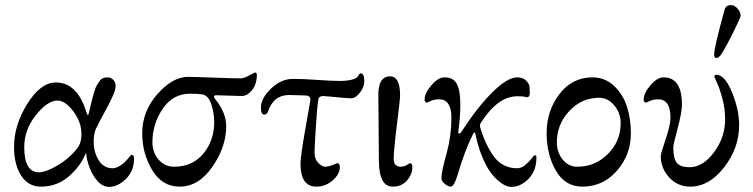

<svg xmlns="http://www.w3.org/2000/svg" viewBox="-20 -717 2950 752"><path d="M299 -193Q299 -238 267.5 -280.5Q236 -323 205 -323Q166 -323 120.5 -266Q75 -209 75 -141Q75 -42 133 -42Q155 -42 192.5 -62Q230 -82 256 -107Q282 -132 290.5 -149Q299 -166 299 -193ZM317 -119Q297 -68 250.5 -27Q204 14 140 14Q91 14 63 -29Q35 -72 35 -142Q35 -227 87 -310.5Q139 -394 199 -394Q282 -394 318 -279Q323 -265 324 -265Q326 -265 329 -279Q331 -287 335.5 -306Q340 -325 342.5 -334Q345 -343 349.5 -358.5Q354 -374 358.5 -381.5Q363 -389 369 -398Q375 -407 383 -410.5Q391 -414 400 -414Q416 -414 424.5 -403.5Q433 -393 433 -381Q433 -365 419.5 -336Q406 -307 385 -269Q364 -231 356 -213Q347 -194 347 -162Q347 -121 366.5 -89.5Q386 -58 421 -58Q431 -58 442.5 -63.5Q454 -69 462.5 -76.5Q471 -84 478 -92Q485 -100 490 -106L494 -111Q505 -111 505 -96Q505 -47 473 -16Q441 15 407 15Q374 15 348 -26.5Q322 -68 317 -119Z M684 14Q615 14 576 -51Q537 -116 537 -195Q537 -281 596.5 -348.5Q656 -416 717 -416Q737 -416 816 -413Q895 -410 922 -410Q936 -410 957 -422L978 -433Q986 -433 986 -424Q986 -388 967.5 -364.5Q949 -341 926 -341Q918 -341 873.5 -342.5Q829 -344 826 -344Q820 -344 818.5 -340Q817 -336 822 -330Q866 -276 866 -223Q866 -142 812 -64Q758 14 684 14ZM577 -160Q577 -119 601.5 -91.5Q626 -64 662 -64Q734 -64 776.5 -115.5Q819 -167 819 -239Q819 -273 808 -307.5Q797 -342 774 -347Q756 -350 724 -350Q657 -350 617 -290.5Q577 -231 577 -160Z M1392 -430Q1407 -430 1407 -399Q1407 -377 1390 -354.5Q1373 -332 1355 -332Q1340 -332 1296 -336.5Q1252 -341 1247 -341Q1230 -341 1227 -329Q1222 -300 1217 -218.5Q1212 -137 1212 -119Q1212 -94 1226.5 -79Q1241 -64 1254 -64Q1263 -64 1274 -67.5Q1285 -71 1292.5 -74.5Q1300 -78 1301 -78Q1311 -78 1311 -62Q1311 -35 1283 -10.5Q1255 14 1219 14Q1157 14 1157 -76Q1157 -106 1176.5 -215Q1196 -324 1196 -327Q1196 -341 1180 -343L1113 -345Q1051 -345 1029 -279Q1025 -268 1015 -268Q1002 -268 1002 -296Q1002 -332 1041.5 -370Q1081 -408 1127 -408Q1169 -408 1223.5 -404Q1278 -400 1309 -400Q1338 -400 1356 -404.5Q1374 -409 1379 -415Q1384 -421 1386.5 -425.5Q1389 -430 1392 -430Z M1547 -343Q1547 -328 1534.5 -228Q1522 -128 1522 -95Q1522 -64 1550 -64Q1559 -64 1567 -67.5Q1575 -71 1579.5 -74.5Q1584 -78 1585 -78Q1595 -78 1595 -62Q1595 -34 1574 -10Q1553 14 1518 14Q1465 14 1464 -86L1462 -332Q1458 -418 1508 -418Q1547 -418 1547 -343Z M1860 -220Q1882 -147 1915.5 -102.5Q1949 -58 2006 -58Q2022 -58 2037.5 -71Q2053 -84 2062.5 -96.5Q2072 -109 2073 -109Q2081 -109 2081 -100Q2081 -48 2050 -16.5Q2019 15 1983 15Q1959 15 1930.5 -10Q1902 -35 1884 -70Q1855 -126 1841 -196Q1840 -203 1833 -192Q1801 -130 1771 -28Q1758 14 1745 14Q1736 14 1722.5 3.5Q1709 -7 1709 -20Q1709 -45 1730 -119Q1748 -186 1748 -256Q1748 -328 1700 -328Q1682 -328 1668 -322L1653 -315Q1643 -315 1643 -327Q1643 -352 1669.5 -383Q1696 -414 1721 -414Q1756 -414 1769.5 -388Q1783 -362 1783 -307Q1783 -260 1775 -201Q1773 -194 1780 -194Q1783 -194 1790 -205Q1851 -299 1909.5 -356.5Q1968 -414 2005 -414Q2028 -414 2040 -402Q2052 -390 2053.5 -379.5Q2055 -369 2055 -352Q2055 -336 2043 -336Q2042 -336 2035 -338Q2028 -340 2006 -340Q1930 -340 1864 -237Q1858 -227 1860 -220Z M2411 -235Q2411 -273 2386.5 -303.5Q2362 -334 2326 -334Q2258 -334 2209.5 -282Q2161 -230 2161 -160Q2161 -121 2183.5 -92.5Q2206 -64 2241 -64Q2311 -64 2361 -114Q2411 -164 2411 -235ZM2261 14Q2193 14 2157 -49Q2121 -112 2121 -195Q2121 -283 2171 -348.5Q2221 -414 2301 -414Q2350 -414 2385.5 -380Q2421 -346 2436 -298Q2451 -250 2451 -195Q2451 -111 2396.5 -48.5Q2342 14 2261 14Z M2810 -512Q2797 -490 2786 -490Q2777 -490 2777 -503Q2777 -531 2818 -679Q2823 -697 2843 -697Q2857 -697 2869 -683Q2881 -669 2881 -656Q2881 -649 2854.5 -595.5Q2828 -542 2810 -512ZM2606 -256Q2606 -328 2558 -328Q2540 -328 2526 -322L2511 -315Q2501 -315 2501 -327Q2501 -352 2527.5 -383Q2554 -414 2579 -414Q2651 -414 2651 -307Q2651 -278 2634 -214Q2617 -150 2617 -140Q2617 -96 2631 -79Q2645 -62 2680 -62Q2733 -62 2776.5 -120.5Q2820 -179 2820 -249Q2820 -291 2809.5 -330.5Q2799 -370 2788 -393L2778 -416Q2778 -424 2786 -424Q2819 -424 2847 -355.5Q2875 -287 2875 -227Q2875 -137 2816 -61.5Q2757 14 2684 14Q2634 14 2601 -22Q2568 -58 2568 -106Q2568 -116 2587 -171.5Q2606 -227 2606 -256Z"/></svg>

Font: EB Garamond 08
Style: Regular
Weight: 400
Version: Version 0.016 ; ttfautohint (v1.5)